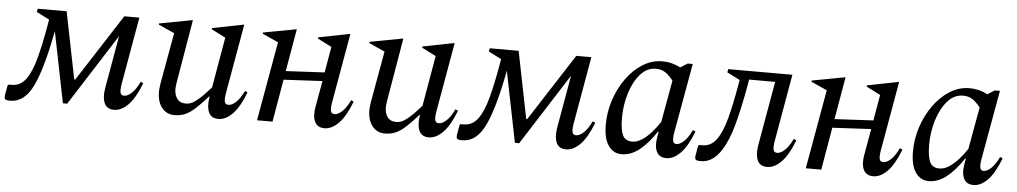

<svg xmlns="http://www.w3.org/2000/svg" viewBox="-43 -695 4974 939"><g transform="rotate(5 2444.0 -225.0)"><path d="M255 -450 321 -121H326L538 -450H612L554 -119Q549 -89 552.5 -76Q556 -63 571 -63Q588 -63 608 -81.5Q628 -100 646 -138L659 -132Q630 -57 596.5 -23.5Q563 10 528 10Q493 10 480.5 -17Q468 -44 475 -89L521 -351L297 0H276L206 -348Q171 -163 129.5 -76.5Q88 10 18 10Q-3 10 -7.5 4Q-12 -2 -9 -19L-1 -64L4 -68H19Q61 -68 88 -104.5Q115 -141 133.5 -210.5Q152 -280 169 -378L173 -402L110 -434L113 -450Z M823 10Q786 10 762.5 -19Q739 -48 739 -98Q739 -108 740.5 -118Q742 -128 743 -138L788 -389L710 -424V-430L870 -460H874L822 -154Q818 -129 818 -118Q818 -90 831.5 -70.5Q845 -51 876 -51Q897 -51 918.5 -66Q940 -81 960 -102Q980 -123 996 -141L1039 -389L970 -424V-430L1122 -460H1126L1066 -119Q1061 -89 1064.5 -76Q1068 -63 1083 -63Q1100 -63 1120 -81.5Q1140 -100 1158 -138L1171 -132Q1142 -57 1108.5 -23.5Q1075 10 1040 10Q1005 10 992.5 -17Q980 -44 987 -89L988 -95H985Q951 -57 926 -34Q901 -11 877.5 -0.5Q854 10 823 10Z M1229 0 1298 -389 1220 -424V-430L1381 -460H1384L1348 -252L1538 -262L1560 -389L1491 -424V-430L1643 -460H1647L1587 -119Q1582 -89 1585.5 -76Q1589 -63 1604 -63Q1621 -63 1641 -81.5Q1661 -100 1679 -138L1692 -132Q1663 -57 1629.5 -23.5Q1596 10 1561 10Q1526 10 1513 -17Q1500 -44 1508 -89L1531 -219L1341 -209L1305 0Z M1856 10Q1819 10 1795.5 -19Q1772 -48 1772 -98Q1772 -108 1773.5 -118Q1775 -128 1776 -138L1821 -389L1743 -424V-430L1903 -460H1907L1855 -154Q1851 -129 1851 -118Q1851 -90 1864.5 -70.5Q1878 -51 1909 -51Q1930 -51 1951.5 -66Q1973 -81 1993 -102Q2013 -123 2029 -141L2072 -389L2003 -424V-430L2155 -460H2159L2099 -119Q2094 -89 2097.5 -76Q2101 -63 2116 -63Q2133 -63 2153 -81.5Q2173 -100 2191 -138L2204 -132Q2175 -57 2141.5 -23.5Q2108 10 2073 10Q2038 10 2025.5 -17Q2013 -44 2020 -89L2021 -95H2018Q1984 -57 1959 -34Q1934 -11 1910.5 -0.5Q1887 10 1856 10Z M2474 -450 2540 -121H2545L2757 -450H2831L2773 -119Q2768 -89 2771.5 -76Q2775 -63 2790 -63Q2807 -63 2827 -81.5Q2847 -100 2865 -138L2878 -132Q2849 -57 2815.5 -23.5Q2782 10 2747 10Q2712 10 2699.5 -17Q2687 -44 2694 -89L2740 -351L2516 0H2495L2425 -348Q2390 -163 2348.5 -76.5Q2307 10 2237 10Q2216 10 2211.5 4Q2207 -2 2210 -19L2218 -64L2223 -68H2238Q2280 -68 2307 -104.5Q2334 -141 2352.5 -210.5Q2371 -280 2388 -378L2392 -402L2329 -434L2332 -450Z M3019 10Q2979 10 2954.5 -24.5Q2930 -59 2930 -128Q2930 -190 2949.5 -249Q2969 -308 3003.5 -356Q3038 -404 3083 -432Q3128 -460 3179 -460Q3204 -460 3227 -454Q3250 -448 3268 -438L3303 -460H3328L3267 -119Q3262 -89 3265.5 -76Q3269 -63 3282 -63Q3299 -63 3319 -81.5Q3339 -100 3357 -138L3370 -132Q3341 -57 3307.5 -23.5Q3274 10 3239 10Q3204 10 3191 -17Q3178 -44 3186 -89L3191 -115H3187Q3149 -57 3107 -23.5Q3065 10 3019 10ZM3006 -167Q3006 -111 3018.5 -83.5Q3031 -56 3066 -56Q3090 -56 3114 -72Q3138 -88 3160 -113Q3182 -138 3199 -164L3236 -370Q3217 -395 3197.5 -408Q3178 -421 3150 -421Q3107 -421 3074.5 -384Q3042 -347 3024 -289Q3006 -231 3006 -167Z M3734 10Q3699 10 3686.5 -17Q3674 -44 3681 -89L3737 -408H3609L3604 -378Q3584 -266 3562 -185Q3540 -104 3509 -56Q3468 10 3408 10Q3387 10 3382.5 4Q3378 -2 3381 -19L3389 -64L3394 -68H3409Q3451 -68 3478 -104.5Q3505 -141 3523.5 -210.5Q3542 -280 3559 -378L3563 -402L3500 -434L3503 -450H3818L3760 -119Q3755 -89 3758.5 -76Q3762 -63 3777 -63Q3794 -63 3814 -81.5Q3834 -100 3852 -138L3865 -132Q3836 -57 3802.5 -23.5Q3769 10 3734 10Z M3923 0 3992 -389 3914 -424V-430L4075 -460H4078L4042 -252L4232 -262L4254 -389L4185 -424V-430L4337 -460H4341L4281 -119Q4276 -89 4279.5 -76Q4283 -63 4298 -63Q4315 -63 4335 -81.5Q4355 -100 4373 -138L4386 -132Q4357 -57 4323.5 -23.5Q4290 10 4255 10Q4220 10 4207 -17Q4194 -44 4202 -89L4225 -219L4035 -209L3999 0Z M4527 10Q4487 10 4462.5 -24.5Q4438 -59 4438 -128Q4438 -190 4457.5 -249Q4477 -308 4511.5 -356Q4546 -404 4591 -432Q4636 -460 4687 -460Q4712 -460 4735 -454Q4758 -448 4776 -438L4811 -460H4836L4775 -119Q4770 -89 4773.5 -76Q4777 -63 4790 -63Q4807 -63 4827 -81.5Q4847 -100 4865 -138L4878 -132Q4849 -57 4815.5 -23.5Q4782 10 4747 10Q4712 10 4699 -17Q4686 -44 4694 -89L4699 -115H4695Q4657 -57 4615 -23.5Q4573 10 4527 10ZM4514 -167Q4514 -111 4526.5 -83.5Q4539 -56 4574 -56Q4598 -56 4622 -72Q4646 -88 4668 -113Q4690 -138 4707 -164L4744 -370Q4725 -395 4705.5 -408Q4686 -421 4658 -421Q4615 -421 4582.5 -384Q4550 -347 4532 -289Q4514 -231 4514 -167Z"/></g></svg>

Font: Spectral
Style: Italic
Weight: 400
Italic angle: -10°
Designer: Jean-Baptiste Levee
Foundry: Production Type
Version: Version 2.001